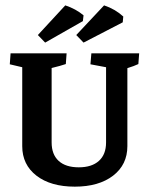

<svg xmlns="http://www.w3.org/2000/svg" viewBox="-20 -680 549 708"><path d="M62 -141.1V-432.1L16.1 -442.9L19 -483.4H225.6L222.7 -443.8Q204.6 -437.5 170.4 -429.2V-154.8Q170.4 -110.4 196.3 -86.7Q222.2 -63 270.5 -63Q318.4 -63 344.7 -86.7Q371.1 -110.4 371.1 -154.8V-432.1L313.5 -442.9L316.9 -483.4H493.2L490.2 -443.8Q475.1 -436.5 449.7 -428.7V-141.1Q449.7 -72.8 397 -32.2Q344.2 8.3 255.9 8.3Q167 8.3 114.5 -32.2Q62 -72.8 62 -141.1ZM146.5 -522.9 119.6 -550.8 220.7 -660.2Q259.3 -647.5 288.1 -623.5L285.6 -602.1ZM288.1 -522.9 261.2 -550.8 363.8 -660.2Q404.8 -646.5 434.6 -619.1L432.6 -597.7Z"/></svg>

Font: Markazi Text SemiBold
Style: Regular
Weight: 600
Designer: Borna Izadpanah (Arabic designer), Fiona Ross (Arabic design director) and Florian Runge (Latin designer)
Foundry: Borna Izadpanah and Florian Runge
Version: Version 1.001; ttfautohint (v1.8.3)